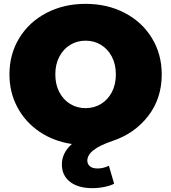

<svg xmlns="http://www.w3.org/2000/svg" viewBox="-20 -736 888 996"><path d="M433 97Q433 115 446.5 126.5Q460 138 486 138Q515 138 545 124L572 217Q554 227 522.5 233.5Q491 240 459 240Q385 240 343 207Q301 174 301 117Q301 57 353 11Q258 -3 184.5 -53Q111 -103 70 -180Q29 -257 29 -350Q29 -455 80 -538.5Q131 -622 221 -669Q311 -716 424 -716Q537 -716 627 -669Q717 -622 768 -538.5Q819 -455 819 -350Q819 -225 748.5 -134Q678 -43 564 -5Q433 39 433 97ZM424 -175Q468 -175 503.5 -196.5Q539 -218 560 -257.5Q581 -297 581 -350Q581 -403 560 -442.5Q539 -482 503.5 -503.5Q468 -525 424 -525Q380 -525 344.5 -503.5Q309 -482 288 -442.5Q267 -403 267 -350Q267 -297 288 -257.5Q309 -218 344.5 -196.5Q380 -175 424 -175Z"/></svg>

Font: CMG Sans Black
Style: Regular
Weight: 900
Designer: Julieta Ulanovsky
Foundry: Julieta Ulanovsky
Version: Version 7.200